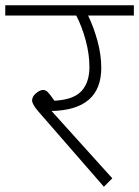

<svg xmlns="http://www.w3.org/2000/svg" viewBox="-35 -704 529 730"><path d="M474 -645H300Q322 -599 336 -547Q350 -495 350 -446Q350 -286 161 -282L392 -26L360 6L111 -280Q87 -308 87 -322Q87 -337 102 -349.5Q117 -362 129 -362Q139 -362 147.5 -353Q156 -344 172 -321Q245 -325 275 -358Q305 -391 305 -449Q305 -498 291 -550Q277 -602 255 -645H-15V-684H474Z"/></svg>

Font: FiraGO ExtraLight
Style: Regular
Weight: 200
Designer: bBox Type
Foundry: bBox Type GmbH
Version: Version 1.001